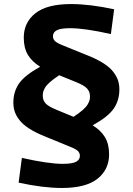

<svg xmlns="http://www.w3.org/2000/svg" viewBox="-20 -687 654 947"><path d="M45.9 -181.2Q45.9 -234.4 73.7 -274.9Q101.6 -315.4 178.2 -357.9Q138.2 -382.3 117.7 -416.3Q97.2 -450.2 97.2 -501Q97.2 -576.2 154.5 -621.6Q211.9 -667 330.1 -667Q423.8 -667 543 -641.1L526.9 -519Q398.4 -547.9 326.2 -547.9Q278.3 -547.9 259.8 -537.6Q241.2 -527.3 241.2 -508.8Q241.2 -494.1 251.2 -484.4Q261.2 -474.6 293 -461.9L416 -412.1Q460.9 -394 491.7 -374Q522.5 -354 538.8 -332.5Q555.2 -311 562 -290.5Q568.8 -270 568.8 -246.1Q568.8 -192.4 541.3 -151.9Q513.7 -111.3 437 -68.8Q477.1 -44.4 497.6 -10.5Q518.1 23.4 518.1 74.2Q518.1 149.4 460.7 194.8Q403.3 240.2 285.2 240.2Q193.4 240.2 71.8 213.9L87.9 91.8Q218.8 121.1 289.1 121.1Q336.9 121.1 355.5 110.8Q374 100.6 374 82Q374 67.4 364 57.6Q354 47.9 321.8 35.2L199.2 -15.1Q154.3 -33.2 123.5 -53.2Q92.8 -73.2 76.2 -94.5Q59.6 -115.7 52.7 -136.5Q45.9 -157.2 45.9 -181.2ZM259.8 -145 342.8 -110.8Q371.1 -129.4 388.7 -145Q406.2 -160.6 413.3 -173.6Q420.4 -186.5 422.1 -194.3Q423.8 -202.1 423.8 -212.9Q423.8 -233.9 409.9 -249.8Q396 -265.6 355 -282.2L272 -315.9Q243.7 -297.4 226.1 -281.7Q208.5 -266.1 201.4 -253.2Q194.3 -240.2 192.6 -232.4Q190.9 -224.6 190.9 -213.9Q190.9 -192.9 204.8 -177.2Q218.8 -161.6 259.8 -145Z"/></svg>

Font: IntelOne Mono Bold
Style: Regular
Weight: 700
Designer: Fred Shallcrass
Foundry: Frere-Jones Type LLC
Version: Version 1.200;hotconv 1.1.0;makeotfexe 2.6.0;FJTRelease1.2